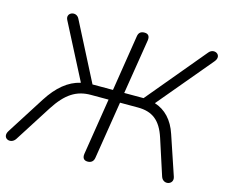

<svg xmlns="http://www.w3.org/2000/svg" viewBox="-107 -847 1156 988"><g transform="rotate(15 471.0 -352.5)"><path d="M435 6C454 6 466 -4 469 -23L518 -330H613C690 -330 736 -296 764 -209L826 -18C840 23 898 7 884 -34L814 -242C791 -312 749 -356 692 -374L933 -662C965 -700 915 -729 889 -696L629 -384H526L573 -677C576 -699 567 -711 547 -711C527 -711 516 -702 513 -682L466 -384H357L199 -692C181 -729 126 -707 146 -670L297 -377C232 -362 178 -317 130 -242L2 -41C-26 2 28 24 51 -12L176 -208C232 -295 286 -330 363 -330H457L409 -28C406 -6 415 6 435 6Z"/></g></svg>

Font: SN Pro Light
Style: Italic
Weight: 300
Italic angle: -8.99998°
Designer: Tobias Whetton
Foundry: Supernotes
Version: Version 1.001;Glyphs 3.2 (3249)